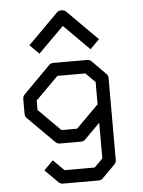

<svg xmlns="http://www.w3.org/2000/svg" viewBox="-55 -756 649 869"><g transform="rotate(-5 270.0 -321.0)"><path d="M383 -190 314 -121Q307 -112 293 -112H198Q186 -112 177 -121L59 -239Q50 -246 50 -260V-327Q50 -339 59 -348L180 -470Q186.5 -478 201 -478H352Q365 -478 373 -470L434 -408Q443 -401 443 -387V-16Q443 -4 434 5L378 61Q371 70 357 70H196Q184 70 175 61L117 3L159 -39L208 10H345L383 -28ZM383 -274V-375L340 -418H213L110 -315V-272L210 -172H281ZM120 -546 99 -567 236 -704Q244 -712 256 -712Q270 -712 278 -704L415 -567L394 -546L373 -525L257 -641L141 -525Z"/></g></svg>

Font: 3270 Nerd Font
Style: Regular
Weight: 400
Monospace: yes
Version: Version 3.0.1;Nerd Fonts 3.3.0